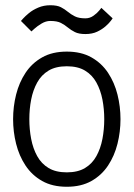

<svg xmlns="http://www.w3.org/2000/svg" viewBox="-20 -705 510 733"><path d="M30 -250Q30 -298 41.5 -344Q53 -390 77.5 -427Q102 -464 141 -486Q180 -508 235 -508Q290 -508 329 -486Q368 -464 392.5 -427Q417 -390 428.5 -344Q440 -298 440 -250Q440 -202 428.5 -156Q417 -110 392.5 -73Q368 -36 329 -14Q290 8 235 8Q180 8 141 -14Q102 -36 77.5 -73Q53 -110 41.5 -156Q30 -202 30 -250ZM92 -250Q92 -211 99 -174.5Q106 -138 122 -109Q138 -80 165.5 -63.5Q193 -47 235 -47Q277 -47 304.5 -63.5Q332 -80 348 -109Q364 -138 371 -174.5Q378 -211 378 -250Q378 -289 371 -325Q364 -361 348 -390Q332 -419 304.5 -435.5Q277 -452 235 -452Q193 -452 165.5 -435.5Q138 -419 122 -390Q106 -361 99 -325Q92 -289 92 -250ZM60 -625Q60 -625 68 -634Q76 -643 90.5 -655Q105 -667 126 -676Q147 -685 172 -685Q198 -685 212.5 -677.5Q227 -670 239 -660Q251 -650 266 -642.5Q281 -635 306 -635Q323 -635 337 -645Q351 -655 359 -665Q367 -675 367 -675L410 -635Q410 -635 403.5 -626Q397 -617 383.5 -605Q370 -593 351 -584Q332 -575 306 -575Q281 -575 266 -582.5Q251 -590 239 -600Q227 -610 212.5 -617.5Q198 -625 172 -625Q155 -625 138.5 -615Q122 -605 111 -595Q100 -585 100 -585Z"/></svg>

Font: Epunda Slab Light
Style: Regular
Weight: 300
Designer: Simon Atzbach
Foundry: typofactur
Version: Version 1.102